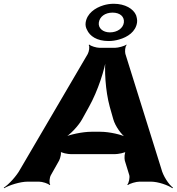

<svg xmlns="http://www.w3.org/2000/svg" viewBox="-83 -965 939 1020"><path d="M580 -112 604 -34C607 -21 602 7 593 16L597 18C606 10 640 0 658 0H718C758 0 810 19 833 35L836 32C813 15 783 -31 774 -68L583 -679C580 -691 581 -718 590 -726L588 -728C579 -720 544 -711 528 -711H446C430 -711 399 -720 392 -728L388 -726C395 -718 390 -691 383 -678L25 -67C6 -31 -36 15 -63 32L-61 35C-35 19 24 0 64 0H124C142 0 173 10 180 18L184 16C177 7 180 -21 187 -34L231 -112C238 -125 245 -156 238 -164L234 -162C241 -153 277 -146 295 -146H526C544 -146 582 -153 591 -162L587 -164C578 -156 577 -125 580 -112ZM353 -331 390 -398C437 -482 474 -597 483 -664H479C470 -597 477 -482 500 -398L519 -331C529 -295 563 -247 590 -230L592 -234C565 -250 497 -265 451 -265H402C356 -265 284 -250 253 -234L257 -231C287 -247 333 -295 353 -331ZM372 -845C370 -831 373 -818 379 -807C394 -773 432 -747 494 -747C513 -747 532 -750 549 -755C596 -768 638 -797 645 -845C647 -858 644 -871 640 -884C626 -918 582 -945 521 -945C502 -945 484 -942 467 -937C421 -923 379 -893 372 -845ZM515 -898C555 -898 579 -876 575 -845C571 -815 540 -793 501 -793C463 -793 438 -816 442 -845C446 -876 475 -898 515 -898Z"/></svg>

Font: Asimov
Style: EdgeWideIt
Weight: 500
Designer: Google
Version: Version 2.000980: 2014